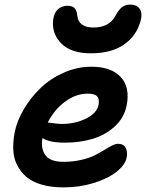

<svg xmlns="http://www.w3.org/2000/svg" viewBox="-20 -834 633 832"><path d="M373 -603Q289.1 -603 246.8 -644.5Q204.6 -686 210 -745.1Q213.4 -777.3 230.5 -793.2Q247.6 -809.1 272.9 -809.1Q292.5 -809.1 302.7 -799.1Q313 -789.1 314.9 -766.1Q320.8 -714.8 384.8 -714.8Q453.1 -714.8 480 -765.1Q493.7 -791 508.1 -802.5Q522.5 -814 543 -814Q574.7 -814 586.4 -794.2Q598.1 -774.4 588.9 -742.2Q570.8 -677.7 516.6 -640.4Q462.4 -603 373 -603ZM255.9 -22Q202.1 -22 160.9 -33.9Q119.6 -45.9 94.5 -67.4Q69.3 -88.9 54.2 -118.7Q39.1 -148.4 37.6 -183.6Q36.1 -218.8 43 -257.8Q53.2 -310.1 83.5 -361.3Q113.8 -412.6 157 -453.6Q200.2 -494.6 257.8 -519.8Q315.4 -544.9 376 -544.9Q461.4 -544.9 502.9 -500.5Q544.4 -456.1 528.8 -377Q518.1 -323.2 477.1 -285.9Q436 -248.5 380.9 -232.2Q325.7 -215.8 261.2 -215.8Q193.8 -215.8 164.1 -235.8Q155.8 -190.4 176.8 -161.6Q197.8 -132.8 254.9 -132.8Q295.4 -132.8 330.8 -140.9Q366.2 -148.9 389.2 -160.4Q412.1 -171.9 430.7 -183.3Q449.2 -194.8 464.8 -202.9Q480.5 -210.9 492.2 -210.9Q515.1 -210.9 524.4 -193.8Q533.7 -176.8 528.8 -150.9Q522 -118.7 484.4 -89.1Q446.8 -59.6 385.5 -40.8Q324.2 -22 255.9 -22ZM359.9 -428.2Q308.6 -428.2 261.7 -393.3Q214.8 -358.4 187 -303.2Q230 -296.9 247.1 -296.9Q306.2 -296.9 353 -320.3Q399.9 -343.8 407.2 -379.9Q411.6 -404.8 400.9 -416.5Q390.1 -428.2 359.9 -428.2Z"/></svg>

Font: Shantell Sans Bouncy
Style: Italic
Weight: 600
Italic angle: -11.31°
Designer: Stephen Nixon, Anya Danilova, Shantell Martin
Foundry: Arrow Type
Version: Version 1.006;[9816181b4]